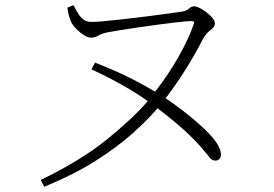

<svg xmlns="http://www.w3.org/2000/svg" viewBox="-20 -688 1040 729"><path d="M235.8 -659.2 258.8 -668Q265.1 -657.7 272.9 -643.1Q280.8 -628.4 292.7 -617.2Q304.7 -606 321.8 -605Q335.9 -604 371.3 -607.2Q406.7 -610.4 452.1 -615.5Q497.6 -620.6 543 -626.5Q588.4 -632.3 623.5 -637.2Q658.7 -642.1 671.9 -644Q688 -647 697.5 -655.5Q707 -664.1 716.8 -664.1Q727.5 -664.1 746.3 -653.1Q765.1 -642.1 780.5 -626.7Q795.9 -611.3 795.9 -599.1Q795.9 -585.4 778.8 -573.5Q761.7 -561.5 749 -537.1Q723.6 -487.3 688.7 -430.7Q653.8 -374 608.9 -314.9Q639.2 -294.9 675.3 -267.1Q711.4 -239.3 743.9 -209.7Q776.4 -180.2 795.9 -154.8Q818.8 -124.5 818.8 -100.1Q818.8 -89.4 812.3 -83.7Q805.7 -78.1 798.8 -78.1Q785.6 -78.1 777.3 -88.9Q769 -99.6 746.1 -126Q719.2 -157.7 678.2 -194.8Q637.2 -231.9 578.1 -276.9Q542 -234.4 485.1 -183.1Q428.2 -131.8 345.5 -78.9Q262.7 -25.9 147.9 21L134.8 -4.9Q285.6 -77.6 384.8 -157.7Q483.9 -237.8 541 -304.2Q457 -364.3 327.1 -424.8L340.8 -450.2Q408.7 -423.8 463.6 -397Q518.6 -370.1 568.8 -339.8Q619.1 -403.8 658 -472.7Q696.8 -541.5 714.8 -594.2Q717.8 -603 716.3 -605.5Q714.8 -607.9 706.1 -607.9Q687.5 -607.4 654.5 -603.8Q621.6 -600.1 581.8 -594.7Q542 -589.4 503.4 -583.7Q464.8 -578.1 434.8 -573.2Q404.8 -568.4 392.1 -565.9Q369.6 -562 354.5 -553.5Q339.4 -544.9 326.2 -544.9Q313.5 -544.9 298.3 -554.7Q283.2 -564.5 270.3 -577.6Q257.3 -590.8 252 -601.1Q248 -608.4 243.2 -623.3Q238.3 -638.2 235.8 -659.2Z"/></svg>

Font: Source Han Serif CN ExtraLight
Style: Regular
Weight: 250
Designer: Ryoko NISHIZUKA  (kana & ideographs); Frank Grießhammer (Latin, Greek & Cyrillic); Wenlong ZHANG  (bopomofo); Sandoll Co
Foundry: Adobe Systems Incorporated
Version: Version 1.001;PS 1.001;hotconv 16.6.54;makeotf.lib2.5.65590